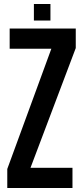

<svg xmlns="http://www.w3.org/2000/svg" viewBox="-20 -943 416 963"><path d="M16.5 0V-95.5L237.5 -698.5H28.5V-800H360V-702L133 -101.5H343.5V0ZM150 -840V-923H233V-840Z"/></svg>

Font: Big Shoulders Text Thin
Style: Bold
Weight: 700
Version: Version 2.002